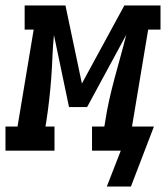

<svg xmlns="http://www.w3.org/2000/svg" viewBox="-65 -550 606 701"><path d="M413 131H325L376 0H271V-88H316L319 -106Q325 -146 334 -186Q343 -226 353.5 -265Q364 -304 375 -343.5Q386 -383 396 -423L253 -159H187L132 -422Q128 -383 126.5 -343.5Q125 -304 122 -264Q119 -224 114.5 -184.5Q110 -145 104 -106L101 -88H134V0H-45V-88H-1L58 -442H25V-530H174L234 -245L389 -530H521V-442H476L417 -88H497Z"/></svg>

Font: Iosevka Curly Slab SmBdObl
Style: Regular
Weight: 600
Italic angle: -9°
Monospace: yes
Designer: Belleve Invis
Foundry: Belleve Invis
Version: Version 11.0.0; ttfautohint (v1.8.3)